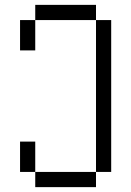

<svg xmlns="http://www.w3.org/2000/svg" viewBox="-20 -645 540 790"><path d="M125 62.5V125H375V62.5ZM125 62.5Q125 62.5 125 -62.5H62.5Q62.5 -62.5 62.5 62.5ZM375 62.5H437.5Q437.5 62.5 437.5 -562.5H375Q375 -562.5 375 62.5ZM62.5 -562.5Q62.5 -562.5 62.5 -437.5H125Q125 -437.5 125 -562.5ZM125 -562.5H375V-625H125Z"/></svg>

Font: CalcUnifontExMono
Style: Regular
Weight: 500
Version: Version 15.0.06